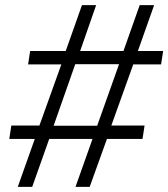

<svg xmlns="http://www.w3.org/2000/svg" viewBox="-20 -725 653 745"><path d="M49 0 115 -186H16L24 -238H133L218 -475H89L97 -527H235L298 -705H353L291 -527H459L522 -705H578L515 -527H613L605 -475H497L412 -238H541L533 -186H395L328 0H273L339 -186H171L105 0ZM188 -237H357L442 -476H272Z"/></svg>

Font: Nunito Sans 10pt Light
Style: Italic
Weight: 300
Italic angle: -9°
Designer: Vernon Adams
Foundry: Vernon Adams
Version: Version 3.101;gftools[0.9.27]